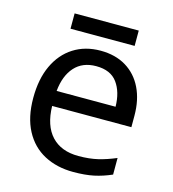

<svg xmlns="http://www.w3.org/2000/svg" viewBox="-104 -763 772 859"><g transform="rotate(15 282.0 -333.5)"><path d="M292 -546Q361 -546 410.5 -516Q460 -486 486.5 -431.5Q513 -377 513 -304V-251H146Q148 -160 192.5 -112.5Q237 -65 317 -65Q368 -65 407.5 -74.5Q447 -84 489 -102V-25Q448 -7 408 1.5Q368 10 313 10Q237 10 178.5 -21Q120 -52 87.5 -113.5Q55 -175 55 -264Q55 -352 84.5 -415Q114 -478 167.5 -512Q221 -546 292 -546ZM291 -474Q228 -474 191.5 -433.5Q155 -393 148 -321H421Q420 -389 389 -431.5Q358 -474 291 -474ZM433 -677V-606H136V-677Z"/></g></svg>

Font: Noto Sans Syriac Eastern
Style: Regular
Weight: 400
Designer: Patrick Giasson and the Monotype Design Team
Foundry: Monotype Imaging Inc.
Version: Version 3.001; ttfautohint (v1.8.4.7-5d5b)